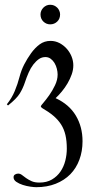

<svg xmlns="http://www.w3.org/2000/svg" viewBox="-20 -464 361 794"><path d="M321.3 120.1Q321.3 161.6 308.3 196.5Q295.4 231.4 270.8 256.6Q246.1 281.7 210.4 295.9Q174.8 310.1 129.9 310.1Q121.1 310.1 105.5 307.9Q89.8 305.7 74.5 300.8Q59.1 295.9 47.6 288.1Q36.1 280.3 36.1 269Q36.1 261.2 42.2 257.6Q48.3 253.9 55.2 253.9Q63.5 253.9 71 259.8Q78.6 265.6 88.1 272.5Q97.7 279.3 110.6 285.2Q123.5 291 143.1 291Q173.3 291 194.8 278.3Q216.3 265.6 230 245.6Q243.7 225.6 250 200.7Q256.3 175.8 256.3 150.9Q256.3 119.1 250.7 94.7Q245.1 70.3 232.7 50.8Q220.2 31.2 200.9 14.9Q181.6 -1.5 154.3 -17.1Q152.8 -18.6 150.9 -20.3Q148.9 -22 148.9 -24.9Q148.9 -26.9 159.7 -39.3Q170.4 -51.8 183.6 -70.3Q196.8 -88.9 207.5 -111.3Q218.3 -133.8 218.3 -155.8Q218.3 -167 215.1 -179.7Q211.9 -192.4 205.6 -203.1Q199.2 -213.9 189.7 -220.9Q180.2 -228 168 -228Q152.8 -228 140.9 -219.7Q128.9 -211.4 117.9 -197.3Q106.9 -183.1 98.4 -163.6Q89.8 -144 82.3 -121.3Q74.7 -98.6 61.8 -77.4Q48.8 -56.2 13.2 -27.8L8.3 -32.7Q28.8 -58.1 41 -87.4Q53.2 -116.7 60.5 -145.3Q67.9 -173.8 80.1 -197.5Q92.3 -221.2 108.4 -243.7Q124.5 -266.1 144 -280.5Q163.6 -294.9 189 -294.9Q208.5 -294.9 225.6 -286.1Q242.7 -277.3 255.6 -262.9Q268.6 -248.5 275.9 -230.5Q283.2 -212.4 283.2 -193.8Q283.2 -175.3 276.6 -156.5Q270 -137.7 259.5 -119.6Q249 -101.6 235.8 -85.7Q222.7 -69.8 210 -58.1Q266.1 -32.2 293.7 14.2Q321.3 60.5 321.3 120.1ZM228.5 -404.3Q228.5 -386.2 216.6 -374.8Q204.6 -363.3 187.5 -363.3Q171.4 -363.3 159.4 -374.8Q147.5 -386.2 147.5 -404.3Q147.5 -412.1 150.6 -419.4Q153.8 -426.8 159.4 -432.4Q165 -438 172.1 -441.2Q179.2 -444.3 187.5 -444.3Q196.3 -444.3 203.6 -441.2Q210.9 -438 216.6 -432.4Q222.2 -426.8 225.3 -419.4Q228.5 -412.1 228.5 -404.3Z"/></svg>

Font: Montez
Style: Regular
Weight: 400
Designer: Astigmatic (AOETI)
Foundry: Astigmatic (AOETI)
Version: Version 1.000